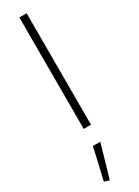

<svg xmlns="http://www.w3.org/2000/svg" viewBox="-262 -704 743 1027"><g transform="rotate(-30 110.0 -190.0)"><path d="M40 298.3 71.3 307.6 130.4 103.5H85ZM132.8 -688.5H87.9V0H132.8Z"/></g></svg>

Font: Estedad ExtraLight
Style: Regular
Weight: 200
Designer: Amin Abedi
Version: Version 7.3